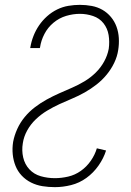

<svg xmlns="http://www.w3.org/2000/svg" viewBox="-20 -763 540 791"><path d="M206 8Q180 8 155 4Q130 0 108 -11Q86 -22 69.5 -39.5Q53 -57 44 -79.5Q35 -102 32.5 -127Q30 -152 34 -178Q39 -205 51 -231.5Q63 -258 81.5 -280.5Q100 -303 123.5 -321Q147 -339 172.5 -353Q198 -367 224 -378.5Q250 -390 276.5 -401.5Q303 -413 328 -428Q353 -443 374 -463.5Q395 -484 409 -509.5Q423 -535 428 -562Q432 -591 427.5 -618.5Q423 -646 406.5 -667Q390 -688 363.5 -697Q337 -706 309 -706Q281 -706 252.5 -697.5Q224 -689 200.5 -669.5Q177 -650 163 -623Q149 -596 145 -568Q145 -567 144.5 -566.5Q144 -566 144 -565H104Q105 -566 105 -567Q105 -568 105 -568Q109 -592 118 -615Q127 -638 141 -658.5Q155 -679 174 -696Q193 -713 215.5 -724Q238 -735 262 -739Q286 -743 309 -743Q334 -743 358 -738.5Q382 -734 402 -722.5Q422 -711 437 -693Q452 -675 460 -653Q468 -631 469.5 -606.5Q471 -582 467 -557Q463 -530 450.5 -504Q438 -478 419.5 -455.5Q401 -433 378 -415Q355 -397 329.5 -382.5Q304 -368 277.5 -357Q251 -346 225 -334Q199 -322 174 -307Q149 -292 127.5 -271.5Q106 -251 92 -225.5Q78 -200 74 -173Q69 -143 75.5 -114.5Q82 -86 101 -65.5Q120 -45 148 -37Q176 -29 206 -29Q233 -29 261 -35.5Q289 -42 313 -59Q337 -76 354 -100.5Q371 -125 379 -152L417 -143Q407 -111 386 -81Q365 -51 336 -30Q307 -9 273 -0.5Q239 8 206 8Z"/></svg>

Font: Iosevka SS04 Extralight
Style: Italic
Weight: 200
Italic angle: -9°
Monospace: yes
Designer: Belleve Invis
Foundry: Belleve Invis
Version: Version 19.0.0; ttfautohint (v1.8.4)